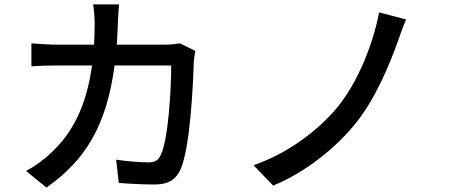

<svg xmlns="http://www.w3.org/2000/svg" viewBox="-20 -813 2040 868"><path d="M793 -617C773 -614 750 -611 724 -611H508C510 -642 512 -675 513 -709C514 -733 516 -770 518 -793H401C405 -770 408 -729 408 -707C408 -673 407 -641 405 -611H244C205 -611 160 -614 122 -617V-513C160 -516 207 -517 244 -517H396C371 -336 310 -215 213 -124C178 -90 134 -59 98 -40L190 35C362 -86 461 -239 498 -517H754C754 -409 741 -183 707 -113C696 -88 680 -79 650 -79C609 -79 556 -84 505 -91L517 14C568 18 626 21 680 21C741 21 775 -1 796 -47C840 -145 853 -431 856 -532C857 -544 860 -566 863 -583Z M1816 -725 1694 -757C1666 -613 1600 -445 1506 -329C1415 -219 1279 -119 1126 -66L1215 26C1364 -35 1505 -150 1593 -262C1676 -367 1739 -515 1779 -627C1789 -655 1802 -694 1816 -725Z"/></svg>

Font: Noto Sans Japanese Medium
Style: Regular
Weight: 500
Designer: Ryoko NISHIZUKA (kana & ideographs); Paul D. Hunt (Latin, Greek & Cyrillic); Wenlong ZHANG (bopomofo); Sandoll Communica
Foundry: Adobe Systems Incorporated
Version: Version 1.000;PS 1;hotconv 1.0.78;makeotf.lib2.5.61930